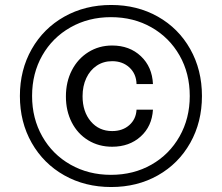

<svg xmlns="http://www.w3.org/2000/svg" viewBox="-20 -736 892 772"><path d="M245 -348Q245 -407 269 -453.5Q293 -500 335.5 -526.5Q378 -553 431 -553Q501 -553 546.5 -510Q592 -467 595 -398H529Q528 -439 500.5 -464.5Q473 -490 431 -490Q396 -490 369 -472Q342 -454 327 -422Q312 -390 312 -349Q312 -287 345 -248Q378 -209 431 -209Q473 -209 500 -233Q527 -257 529 -295H595Q591 -228 545.5 -187Q500 -146 431 -146Q377 -146 334.5 -172Q292 -198 268.5 -244Q245 -290 245 -348ZM60 -350Q60 -455 107.5 -538.5Q155 -622 238.5 -669Q322 -716 427 -716Q532 -716 615 -669Q698 -622 745 -538.5Q792 -455 792 -350Q792 -245 745 -161.5Q698 -78 615 -31Q532 16 427 16Q322 16 238.5 -31Q155 -78 107.5 -161.5Q60 -245 60 -350ZM743 -350Q743 -441 702 -513Q661 -585 589 -626Q517 -667 426 -667Q336 -667 263.5 -626Q191 -585 150 -513Q109 -441 109 -350Q109 -260 150 -187.5Q191 -115 263.5 -74Q336 -33 426 -33Q517 -33 589 -74Q661 -115 702 -187.5Q743 -260 743 -350Z"/></svg>

Font: Uncut Sans Variable
Style: Regular
Weight: 400
Designer: Kasper Nordkvist
Foundry: UNCUT.wtf
Version: Version 1.304;Glyphs 3.2 (3246)